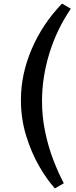

<svg xmlns="http://www.w3.org/2000/svg" viewBox="-20 -839 427 1074"><path d="M97 -280Q97 -424 157.5 -565Q218 -706 327 -819L376 -790Q297 -674 256 -540Q215 -406 215 -273Q215 -186 232.5 -102Q250 -18 278.5 56Q307 130 337 186L287 215Q242 165 198.5 89.5Q155 14 126 -80.5Q97 -175 97 -280Z"/></svg>

Font: Literata 7pt Medium
Style: Italic
Weight: 500
Italic angle: -2°
Designer: Latin by Veronika Burian and Jose Scaglione. Greek by Irene Vlachou. Cyrillic by Vera Evstafieva
Foundry: TypeTogether
Version: Version 3.002